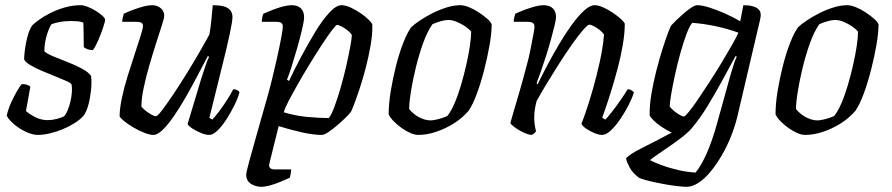

<svg xmlns="http://www.w3.org/2000/svg" viewBox="-20 -520 3436 740"><path d="M126 0Q109 0 89 -8Q69 -16 51.5 -28Q34 -40 21.5 -53Q9 -66 6 -75Q12 -101 23.5 -126Q35 -151 46.5 -170.5Q58 -190 64 -196Q71 -196 77 -195Q83 -194 88.5 -191.5Q94 -189 97 -186Q94 -169 89.5 -144Q85 -119 80 -92Q95 -79 117 -68Q139 -57 164 -57Q181 -57 198 -61.5Q215 -66 226 -71Q234 -79 240.5 -94.5Q247 -110 251.5 -129Q256 -148 257 -165.5Q258 -183 256 -194Q254 -200 235.5 -208Q217 -216 191 -226.5Q165 -237 139 -248Q113 -259 94.5 -270.5Q76 -282 73 -292Q73 -304 76 -328.5Q79 -353 86 -379.5Q93 -406 104 -422Q112 -430 129.5 -443Q147 -456 172.5 -469Q198 -482 228.5 -491Q259 -500 292 -500Q302 -500 317.5 -494Q333 -488 348.5 -478.5Q364 -469 374.5 -459.5Q385 -450 385 -444Q385 -436 377 -412.5Q369 -389 358.5 -364.5Q348 -340 338 -327Q331 -327 324 -328.5Q317 -330 311.5 -333Q306 -336 303 -338Q303 -351 302.5 -368.5Q302 -386 302 -403.5Q302 -421 301 -433Q291 -437 278 -438Q265 -439 253 -439Q228 -439 206.5 -434.5Q185 -430 178 -426Q168 -411 159.5 -381.5Q151 -352 151 -322Q161 -313 186 -302.5Q211 -292 241 -280.5Q271 -269 296 -255.5Q321 -242 331 -227Q334 -204 331 -174Q328 -144 321 -117.5Q314 -91 303 -75Q290 -60 269 -46.5Q248 -33 223 -22.5Q198 -12 172.5 -6Q147 0 126 0Z M571 0Q557 0 535.5 -8.5Q514 -17 493 -29.5Q472 -42 457.5 -54Q443 -66 441 -72Q441 -100 449.5 -141Q458 -182 472 -227Q486 -272 499.5 -312.5Q513 -353 522 -382Q531 -411 531 -420Q531 -429 524.5 -432.5Q518 -436 506 -436H451Q451 -444 453.5 -453.5Q456 -463 457 -467Q476 -476 496.5 -483.5Q517 -491 535 -495.5Q553 -500 566 -500Q586 -500 599.5 -488.5Q613 -477 613 -459Q613 -451 604 -423Q595 -395 582 -354.5Q569 -314 556 -269.5Q543 -225 534 -182.5Q525 -140 525 -109Q537 -95 555 -83.5Q573 -72 581 -72Q587 -72 604.5 -95Q622 -118 647 -155Q672 -192 698.5 -235Q725 -278 748.5 -318.5Q772 -359 787 -387Q791 -409 794.5 -441Q798 -473 800 -500Q823 -500 840 -496Q857 -492 866.5 -481.5Q876 -471 876 -454Q876 -438 864.5 -384.5Q853 -331 832.5 -250Q812 -169 787 -66L798 -59Q808 -69 823.5 -89.5Q839 -110 854.5 -134Q870 -158 879 -176Q888 -176 894.5 -172.5Q901 -169 903 -164Q897 -142 883.5 -114.5Q870 -87 853 -60.5Q836 -34 818.5 -17Q801 0 786 0Q773 0 754.5 -7.5Q736 -15 721 -25Q706 -35 703 -42L756 -218Q765 -247 773 -269.5Q781 -292 786 -301L781 -304Q763 -270 741.5 -229Q720 -188 697 -147.5Q674 -107 651 -73.5Q628 -40 607.5 -20Q587 0 571 0Z M987 200Q966 200 947.5 188.5Q929 177 929 154Q929 144 940.5 102Q952 60 970 -3.5Q988 -67 1009 -141Q1018 -172 1028.5 -214.5Q1039 -257 1048.5 -300Q1058 -343 1064 -375Q1070 -407 1070 -417Q1070 -428 1063.5 -432Q1057 -436 1044 -436H989Q989 -444 991 -453.5Q993 -463 995 -467Q1011 -474 1031 -482Q1051 -490 1070.5 -495Q1090 -500 1104 -500Q1127 -500 1139.5 -488Q1152 -476 1152 -454Q1152 -439 1144 -405.5Q1136 -372 1125 -333.5Q1114 -295 1103.5 -262Q1093 -229 1086 -213L1094 -208Q1114 -251 1140.5 -301Q1167 -351 1195 -397Q1223 -443 1249.5 -471.5Q1276 -500 1296 -500Q1312 -500 1331.5 -491Q1351 -482 1370 -469Q1389 -456 1401.5 -443.5Q1414 -431 1415 -425Q1416 -390 1408.5 -346Q1401 -302 1389.5 -258Q1378 -214 1365.5 -176.5Q1353 -139 1343.5 -114.5Q1334 -90 1331 -87Q1325 -79 1310.5 -65Q1296 -51 1278.5 -36Q1261 -21 1245 -10.5Q1229 0 1220 0Q1188 0 1143 -10Q1098 -20 1054 -34L1019 107Q1015 121 1020.5 127Q1026 133 1039 133H1102Q1102 141 1100.5 149.5Q1099 158 1097 165Q1082 172 1061.5 180.5Q1041 189 1021 194.5Q1001 200 987 200ZM1247 -65Q1257 -76 1269 -108.5Q1281 -141 1293 -182.5Q1305 -224 1314.5 -266Q1324 -308 1330 -340.5Q1336 -373 1336 -385Q1331 -394 1319.5 -403Q1308 -412 1296.5 -418Q1285 -424 1279 -424Q1275 -424 1259 -403Q1243 -382 1220.5 -347.5Q1198 -313 1173.5 -273Q1149 -233 1127.5 -195Q1106 -157 1091 -128Q1076 -99 1074 -87Q1121 -73 1168 -69Q1215 -65 1247 -65Z M1592 0Q1579 0 1562.5 -7Q1546 -14 1529 -26Q1512 -38 1498.5 -51.5Q1485 -65 1478 -79Q1478 -120 1486 -169Q1494 -218 1506.5 -267Q1519 -316 1534.5 -355.5Q1550 -395 1565 -415Q1576 -426 1597.5 -440.5Q1619 -455 1645.5 -468.5Q1672 -482 1700.5 -491Q1729 -500 1754 -500Q1768 -500 1787 -492.5Q1806 -485 1825 -472.5Q1844 -460 1858 -447.5Q1872 -435 1875 -426Q1875 -393 1867 -347Q1859 -301 1846.5 -252Q1834 -203 1818.5 -160.5Q1803 -118 1786 -93Q1762 -65 1729.5 -44.5Q1697 -24 1661 -12Q1625 0 1592 0ZM1639 -56Q1647 -56 1659 -58.5Q1671 -61 1683.5 -65Q1696 -69 1704 -73Q1718 -90 1731.5 -121Q1745 -152 1756.5 -191Q1768 -230 1777 -269.5Q1786 -309 1791 -343Q1796 -377 1796 -398Q1787 -409 1772 -419Q1757 -429 1740 -436Q1723 -443 1708 -443Q1695 -443 1679.5 -438.5Q1664 -434 1647 -427Q1627 -399 1611 -354.5Q1595 -310 1583 -261Q1571 -212 1564 -169Q1557 -126 1557 -100Q1566 -88 1579.5 -78Q1593 -68 1609 -62Q1625 -56 1639 -56Z M2029 0Q2021 0 2008 -5Q1995 -10 1982 -17.5Q1969 -25 1959 -33Q1949 -41 1947 -46Q1951 -61 1960.5 -93Q1970 -125 1983 -169.5Q1996 -214 2009 -264Q2018 -296 2024.5 -329Q2031 -362 2035.5 -386Q2040 -410 2040 -417Q2040 -428 2033 -432Q2026 -436 2013 -436H1960Q1960 -444 1962 -452.5Q1964 -461 1966 -467Q1983 -475 2003 -482.5Q2023 -490 2042 -495Q2061 -500 2074 -500Q2098 -500 2110.5 -488Q2123 -476 2123 -454Q2123 -445 2117.5 -422Q2112 -399 2103.5 -368Q2095 -337 2084.5 -304Q2074 -271 2064 -243Q2054 -215 2048 -199L2052 -195Q2069 -230 2090.5 -270.5Q2112 -311 2136 -351.5Q2160 -392 2184.5 -425.5Q2209 -459 2231.5 -479.5Q2254 -500 2272 -500Q2286 -500 2305 -491.5Q2324 -483 2342.5 -470.5Q2361 -458 2374 -446Q2387 -434 2388 -428Q2388 -391 2380 -345Q2372 -299 2359.5 -252.5Q2347 -206 2334.5 -166Q2322 -126 2312.5 -99Q2303 -72 2301 -66L2313 -59Q2322 -68 2338.5 -89Q2355 -110 2372 -134.5Q2389 -159 2399 -176Q2408 -176 2414.5 -171.5Q2421 -167 2423 -164Q2417 -143 2403 -115.5Q2389 -88 2371 -61.5Q2353 -35 2334.5 -17.5Q2316 0 2301 0Q2288 0 2270 -7.5Q2252 -15 2238 -25Q2224 -35 2221 -43Q2226 -55 2238.5 -91Q2251 -127 2265.5 -178Q2280 -229 2292 -283.5Q2304 -338 2308 -387Q2301 -397 2290 -405.5Q2279 -414 2268 -419.5Q2257 -425 2251 -425Q2245 -425 2226.5 -403.5Q2208 -382 2184 -348Q2160 -314 2134.5 -274Q2109 -234 2086 -196Q2063 -158 2048 -130Q2044 -115 2041.5 -99Q2039 -83 2039 -68Q2039 -55 2040.5 -42Q2042 -29 2046 -14Q2044 -11 2040.5 -7.5Q2037 -4 2029 0Z M2626 200Q2615 200 2592 197.5Q2569 195 2541.5 190Q2514 185 2488 179Q2462 173 2444 166Q2418 147 2406.5 125Q2395 103 2393 91Q2396 85 2412.5 74Q2429 63 2455 50Q2481 37 2511 21.5Q2541 6 2569 -9Q2549 -18 2530 -31Q2511 -44 2498.5 -56.5Q2486 -69 2484 -75Q2483 -112 2490.5 -157Q2498 -202 2509.5 -247Q2521 -292 2533 -330Q2545 -368 2554.5 -393Q2564 -418 2567 -422Q2574 -430 2587 -442.5Q2600 -455 2615.5 -468.5Q2631 -482 2645 -491Q2659 -500 2667 -500Q2685 -500 2712.5 -491.5Q2740 -483 2772 -469Q2804 -455 2833 -438L2845 -500Q2853 -500 2864.5 -499Q2876 -498 2887 -494Q2898 -490 2905 -482.5Q2912 -475 2912 -462Q2912 -461 2911.5 -455.5Q2911 -450 2909 -442L2821 -67Q2812 -31 2797 6.5Q2782 44 2762 78.5Q2742 113 2719.5 140.5Q2697 168 2673 184Q2649 200 2626 200ZM2661 145Q2683 118 2704 70.5Q2725 23 2743 -42L2796 -233Q2803 -257 2809.5 -276.5Q2816 -296 2820 -301L2815 -304Q2790 -258 2762.5 -207.5Q2735 -157 2706.5 -110.5Q2678 -64 2648 -28Q2637 -14 2614.5 4Q2592 22 2566 40Q2540 58 2518 73Q2496 88 2485 97Q2499 105 2530 116.5Q2561 128 2597 136Q2633 144 2661 145ZM2616 -71Q2620 -71 2635 -89Q2650 -107 2670.5 -137.5Q2691 -168 2714.5 -204Q2738 -240 2760 -276.5Q2782 -313 2800 -344.5Q2818 -376 2826 -394Q2782 -410 2736 -419.5Q2690 -429 2648 -432Q2637 -419 2625 -386.5Q2613 -354 2601.5 -312.5Q2590 -271 2581 -229Q2572 -187 2566.5 -154.5Q2561 -122 2561 -110Q2570 -97 2589 -84Q2608 -71 2616 -71Z M3083 0Q3070 0 3053.5 -7Q3037 -14 3020 -26Q3003 -38 2989.5 -51.5Q2976 -65 2969 -79Q2969 -120 2977 -169Q2985 -218 2997.5 -267Q3010 -316 3025.5 -355.5Q3041 -395 3056 -415Q3067 -426 3088.5 -440.5Q3110 -455 3136.5 -468.5Q3163 -482 3191.5 -491Q3220 -500 3245 -500Q3259 -500 3278 -492.5Q3297 -485 3316 -472.5Q3335 -460 3349 -447.5Q3363 -435 3366 -426Q3366 -393 3358 -347Q3350 -301 3337.5 -252Q3325 -203 3309.5 -160.5Q3294 -118 3277 -93Q3253 -65 3220.5 -44.5Q3188 -24 3152 -12Q3116 0 3083 0ZM3130 -56Q3138 -56 3150 -58.5Q3162 -61 3174.5 -65Q3187 -69 3195 -73Q3209 -90 3222.5 -121Q3236 -152 3247.5 -191Q3259 -230 3268 -269.5Q3277 -309 3282 -343Q3287 -377 3287 -398Q3278 -409 3263 -419Q3248 -429 3231 -436Q3214 -443 3199 -443Q3186 -443 3170.5 -438.5Q3155 -434 3138 -427Q3118 -399 3102 -354.5Q3086 -310 3074 -261Q3062 -212 3055 -169Q3048 -126 3048 -100Q3057 -88 3070.5 -78Q3084 -68 3100 -62Q3116 -56 3130 -56Z"/></svg>

Font: Texturina Medium 12pt Light
Style: Italic
Weight: 300
Italic angle: -11°
Version: Version 1.002